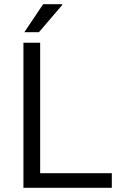

<svg xmlns="http://www.w3.org/2000/svg" viewBox="-20 -888 560 908"><path d="M95.2 -735.8 184.1 -868.2H273.9L274.9 -865.2L164.1 -735.8ZM90.8 0V-686H169.9V-68.8H508.8V0Z"/></svg>

Font: Archivo Light
Style: Regular
Weight: 300
Designer: Hector Gatti
Foundry: Omnibus-Type
Version: Version 2.001